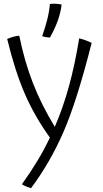

<svg xmlns="http://www.w3.org/2000/svg" viewBox="-20 -916 544 1016"><path d="M465 -689Q387 -381 316 -218Q245 -55 144 80Q131 76 119 71Q107 66 96 59Q141 -4 178 -65Q215 -126 244 -188Q164 -299 112 -418Q60 -537 18 -710Q35 -717 50.5 -721.5Q66 -726 82 -727Q109 -593 154 -477Q199 -361 270 -245Q313 -344 344.5 -458Q376 -572 399 -713Q416 -709 432.5 -703Q449 -697 465 -689ZM306 -892Q301 -849 285.5 -806Q270 -763 244 -717Q233 -718 223 -719.5Q213 -721 203 -724Q221 -776 231 -816.5Q241 -857 244 -895Q259 -897 276.5 -896Q294 -895 306 -892Z"/></svg>

Font: Atma Light
Style: Regular
Weight: 300
Designer: Gregori Vincens, Jeremie Hornus, Riccardo Olocco, Yoann Minet.
Foundry: black foundry
Version: Version 1.102;PS 1.100;hotconv 1.0.86;makeotf.lib2.5.63406